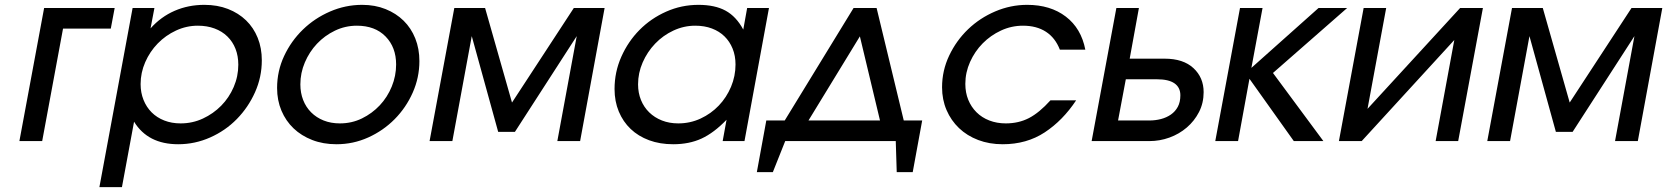

<svg xmlns="http://www.w3.org/2000/svg" viewBox="-20 -582 6877 792"><path d="M162 -549H453L437 -464H240L154 0H60Z M527 -549H617L601 -465Q644 -513 700.5 -537.5Q757 -562 823 -562Q877 -562 920.5 -545Q964 -528 995 -498Q1026 -468 1043 -426Q1060 -384 1060 -333Q1060 -264 1032 -201.5Q1004 -139 957 -91Q910 -43 847 -15Q784 13 715 13Q590 13 533 -80L483 190H390ZM560 -235Q560 -200 572 -170Q584 -140 605.5 -118.5Q627 -97 657.5 -85Q688 -73 725 -73Q774 -73 817 -93Q860 -113 892.5 -146Q925 -179 944 -223Q963 -267 963 -315Q963 -351 951.5 -380.5Q940 -410 918 -431.5Q896 -453 865 -464.5Q834 -476 796 -476Q749 -476 706 -456Q663 -436 630.5 -402.5Q598 -369 579 -325.5Q560 -282 560 -235Z M1123 -219Q1123 -289 1152 -351Q1181 -413 1229.5 -460Q1278 -507 1341.5 -534.5Q1405 -562 1474 -562Q1527 -562 1570.5 -544.5Q1614 -527 1645 -496.5Q1676 -466 1693 -423.5Q1710 -381 1710 -330Q1710 -262 1682.5 -200Q1655 -138 1608 -90.5Q1561 -43 1499 -15Q1437 13 1368 13Q1313 13 1268 -4.5Q1223 -22 1191 -52.5Q1159 -83 1141 -125.5Q1123 -168 1123 -219ZM1219 -234Q1219 -199 1230.5 -169.5Q1242 -140 1263.5 -118.5Q1285 -97 1315 -85Q1345 -73 1382 -73Q1431 -73 1473 -93.5Q1515 -114 1546.5 -147.5Q1578 -181 1596 -225Q1614 -269 1614 -316Q1614 -387 1570.5 -431.5Q1527 -476 1452 -476Q1404 -476 1361.5 -455.5Q1319 -435 1287.5 -401.5Q1256 -368 1237.5 -324.5Q1219 -281 1219 -234Z M1854 -549H1981L2092 -159L2347 -549H2474L2373 0H2279L2359 -433L2104 -38H2035L1926 -433L1846 0H1752Z M2977 -88Q2925 -34 2874 -10.5Q2823 13 2757 13Q2702 13 2657.5 -3.5Q2613 -20 2581.5 -50Q2550 -80 2532.5 -122Q2515 -164 2515 -215Q2515 -285 2543 -348Q2571 -411 2618 -458.5Q2665 -506 2728 -534Q2791 -562 2861 -562Q2929 -562 2973 -538Q3017 -514 3046 -460L3062 -549H3152L3051 0H2961ZM2612 -234Q2612 -199 2624 -169.5Q2636 -140 2658 -118.5Q2680 -97 2710.5 -85Q2741 -73 2778 -73Q2827 -73 2870 -93Q2913 -113 2945 -146.5Q2977 -180 2995.5 -224Q3014 -268 3014 -316Q3014 -352 3002 -381.5Q2990 -411 2968.5 -432Q2947 -453 2916.5 -464.5Q2886 -476 2848 -476Q2801 -476 2758 -456Q2715 -436 2682.5 -402Q2650 -368 2631 -324.5Q2612 -281 2612 -234Z M3141 -85H3217L3501 -549H3596L3708 -85H3784L3745 128H3679L3675 0H3219L3168 128H3102ZM3610 -85 3527 -432 3315 -85Z M4419 -168Q4364 -85 4289.5 -36Q4215 13 4116 13Q4061 13 4015 -4.5Q3969 -22 3936 -53.5Q3903 -85 3884.5 -128Q3866 -171 3866 -222Q3866 -291 3895.5 -353Q3925 -415 3973.5 -461.5Q4022 -508 4085.5 -535Q4149 -562 4217 -562Q4313 -562 4376.5 -513.5Q4440 -465 4457 -377H4352Q4333 -426 4294.5 -451Q4256 -476 4200 -476Q4152 -476 4109 -456Q4066 -436 4033.5 -403Q4001 -370 3981.5 -326.5Q3962 -283 3962 -236Q3962 -200 3974 -170.5Q3986 -141 4008 -119Q4030 -97 4061 -85Q4092 -73 4129 -73Q4182 -73 4224.5 -95Q4267 -117 4313 -168Z M4721 -85Q4746 -85 4769 -91Q4792 -97 4810 -109.5Q4828 -122 4838.5 -141.5Q4849 -161 4849 -189Q4849 -221 4825 -238Q4801 -255 4752 -255H4624L4592 -85ZM4585 -549H4678L4640 -340H4784Q4861 -340 4903 -301Q4945 -262 4945 -202Q4945 -157 4926 -120Q4907 -83 4875.5 -56Q4844 -29 4804 -14.5Q4764 0 4721 0H4483Z M5095 -549H5188L5142 -302L5419 -549H5537L5231 -281L5439 0H5317L5134 -257L5087 0H4993Z M5605 -549H5698L5621 -133L6003 -549H6097L5995 0H5902L5979 -417L5597 0H5503Z M6217 -549H6344L6455 -159L6710 -549H6837L6736 0H6642L6722 -433L6467 -38H6398L6289 -433L6209 0H6115Z"/></svg>

Font: Involve Medium Oblique
Style: Italic
Weight: 500
Italic angle: -10.5°
Designer: Stefan Peev
Foundry: Context Ltd.
Version: Version 1.001